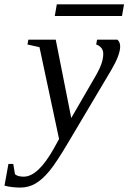

<svg xmlns="http://www.w3.org/2000/svg" viewBox="-102 -640 585 876"><path d="M27.3 -459H152.3L223.1 -101.6L337.9 -299.8Q369.1 -354.5 369.1 -394Q369.1 -412.1 358.9 -422.9Q348.6 -433.6 336.9 -437L340.8 -459H433.6Q446.3 -447.8 446.3 -428.2Q446.3 -389.6 405.8 -320.8L212.4 4.9Q156.7 99.6 124.3 139.2Q91.8 178.7 60.1 197.3Q28.3 215.8 -8.8 215.8Q-48.3 215.8 -81.5 207L-63.5 107.9H-41.5L-33.7 154.8Q-21.5 166 6.3 166Q72.3 166 145.5 34.2L167.5 -5.9L78.1 -424.8L23.4 -437ZM147.9 -566.9 157.2 -620.1H463.9L454.6 -566.9Z"/></svg>

Font: Tinos
Style: Italic
Weight: 400
Italic angle: -16.333°
Designer: Steve Matteson
Foundry: Monotype Imaging Inc.
Version: Version 1.32